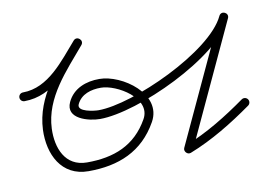

<svg xmlns="http://www.w3.org/2000/svg" viewBox="-54 -337 570 410"><g transform="rotate(-10 231.0 -132.0)"><path d="M0 -161.5C0 -161.5 0 -161.5 0 -161.5C63 -161.7 102.2 -215.2 140.1 -258.2C144.3 -262.9 142.7 -268.4 139 -271.5C135.4 -274.6 129.7 -275.4 125.7 -270.6C82.1 -218.7 31.1 -166.4 28.1 -94.4C28.1 -94.4 28.1 -94.4 28.1 -94.4C28.1 -94.4 28.1 -94.4 28.1 -94.4C26.1 -42 49.7 9.5 109 9.5C174.2 9.5 227.4 -11.9 260.1 -70.4C291.4 -126.4 214.4 -180.6 165.4 -180.5C165.4 -180.5 165.4 -180.5 165.4 -180.5C165.4 -180.5 165.5 -180.5 165.5 -180.5C136.9 -180.7 108.4 -170.4 95.6 -143C79.5 -108.4 128 -96 152.4 -96C234.6 -96 421.8 -181.5 458.6 -260.5C461.3 -266.2 458.3 -271.1 454 -273.1C449.7 -275.1 444.1 -274.2 441.4 -268.5C400.4 -180.3 359.5 -92.2 318.5 -4C316.8 -0.4 318 3.5 320.5 6.2C323 8.9 326.9 10.3 330.6 8.8C380 -10.6 425.3 -38.6 468.5 -69.2C472.8 -72.3 473.8 -78.2 470.8 -82.5C467.7 -86.8 461.8 -87.8 457.5 -84.8C457.5 -84.8 457.5 -84.8 457.5 -84.8C415.6 -55 371.7 -27.7 323.7 -8.8C320 -7.4 322.1 -2.4 325.7 1.4C329.2 5.1 334.1 7.6 335.8 4C376.7 -84.2 417.7 -172.3 458.6 -260.5C461.3 -266.2 458.3 -271.1 454 -273.1C449.7 -275.1 444.1 -274.2 441.4 -268.5C408 -196.8 227.3 -115 152.4 -115C143.7 -115 105.4 -119.1 112.8 -135C122.3 -155.4 144.4 -161.6 165.3 -161.5C165.3 -161.5 165.4 -161.5 165.4 -161.5C165.4 -161.5 165.4 -161.5 165.4 -161.5C199.5 -161.6 267 -121.6 243.5 -79.6C214.2 -27.3 167.3 -9.5 109 -9.5C61.1 -9.5 45.5 -52.3 47.1 -93.6C47.1 -93.6 47.1 -93.6 47.1 -93.6C47.1 -93.6 47.1 -93.6 47.1 -93.6C49.8 -160.5 99.8 -210.1 140.3 -258.4C144.3 -263.2 142.8 -268.6 139.2 -271.7C135.6 -274.8 130 -275.5 125.9 -270.8C92.4 -232.8 55.7 -180.7 0 -180.5C-5.3 -180.5 -9.5 -176.2 -9.5 -171C-9.5 -165.7 -5.2 -161.5 0 -161.5Z"/></g></svg>

Font: FRB American Cursive Extralight
Style: Italic
Weight: 200
Italic angle: -25°
Version: Version 2.0;Modular Font Editor K font №1